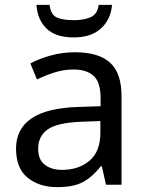

<svg xmlns="http://www.w3.org/2000/svg" viewBox="-20 -760 601 790"><path d="M288 -545Q386 -545 433 -502Q480 -459 480 -365V0H416L399 -76H395Q360 -32 321.5 -11Q283 10 215 10Q142 10 94 -28.5Q46 -67 46 -149Q46 -229 109 -272.5Q172 -316 303 -320L394 -323V-355Q394 -422 365 -448Q336 -474 283 -474Q241 -474 203 -461.5Q165 -449 132 -433L105 -499Q140 -518 188 -531.5Q236 -545 288 -545ZM314 -259Q214 -255 175.5 -227Q137 -199 137 -148Q137 -103 164.5 -82Q192 -61 235 -61Q303 -61 348 -98.5Q393 -136 393 -214V-262ZM441 -740Q436 -680 395.5 -643Q355 -606 283 -606Q209 -606 171.5 -642.5Q134 -679 130 -740H184Q189 -699 214 -688Q239 -677 285 -677Q324 -677 352.5 -689Q381 -701 386 -740Z"/></svg>

Font: TSCustom
Style: Regular
Weight: 400
Designer: Monotype Design Team
Foundry: Monotype Imaging Inc.
Version: Version 2.004; ttfautohint (v1.8.3) -l 8 -r 50 -G 200 -x 14 